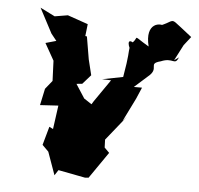

<svg xmlns="http://www.w3.org/2000/svg" viewBox="-47 -614 726 702"><g transform="rotate(5 316.0 -263.0)"><path d="M577 -417 607 -475 632 -507C561 -562 566 -563 551 -557C508 -531 513 -547 539 -534C517 -553 458 -546 480 -459C415 -497 443 -492 421 -469C388 -488 422 -418 412 -458C407 -424 412 -426 397 -340L321 -325L354 -324L298 -243L275 -206L285 -183L300 -224L262 -249L229 -300L250 -302L280 -336L266 -393L252 -476L246 -477L251 -521L176 -547L128 -539L74 -566L122 -475L142 -450L103 -439L138 -377L141 -303L116 -272L103 -211L170 -215L158 -128L144 -135L125 -67L148 -44L178 40L191 20L290 39L303 38L370 -59L352 -77L351 -106L424 -197L409 -180L451 -265L469 -307H439L486 -349C530 -384 479 -396 529 -409C574 -428 580 -396 594 -429Z"/></g></svg>

Font: Asimov Aggro
Style: It
Weight: 500
Designer: Google
Version: Version 2.000980; 2014